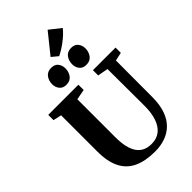

<svg xmlns="http://www.w3.org/2000/svg" viewBox="-346 -1302 1420 1420"><g transform="rotate(-45 364.0 -592.0)"><path d="M384 8Q283.5 8 216 -23.2Q148.5 -54.5 114.5 -121.5Q80.5 -188.5 80.5 -294.5V-673.5L15.5 -688V-743H331V-688L249.5 -672.5V-275.5Q249.5 -218 259.2 -175.5Q269 -133 288.5 -105Q308 -77 337 -63.5Q366 -50 404.5 -50Q458.5 -50 494.5 -78.5Q530.5 -107 548.5 -160Q566.5 -213 566.5 -286L565 -673L483 -688V-743H719.5V-688L654 -673.5L653 -292.5Q653 -211.5 632.5 -154.2Q612 -97 575.2 -61.2Q538.5 -25.5 489.5 -8.8Q440.5 8 384 8ZM267.5 -805Q232.5 -805 214.2 -828Q196 -851 196 -882Q196 -920 216.5 -947Q237 -974 276 -974H277Q313 -974 331 -951Q349 -928 349 -897Q349 -860 328.8 -832.5Q308.5 -805 268.5 -805ZM476.5 -805Q441 -805 423 -828Q405 -851 405 -882Q405 -920 425.5 -947Q446 -974 485 -974H486Q522 -974 540 -951Q558 -928 558 -897Q558 -860 537.8 -832.5Q517.5 -805 477.5 -805ZM379.5 -993 330.5 -1033.5 457.5 -1191.5 546 -1121.5Q530.5 -1102 510.8 -1083.5Q491 -1065 468.5 -1048Q446 -1031 423.5 -1017Q401 -1003 380 -993Z"/></g></svg>

Font: Merriweather 48pt ExtraBold
Style: Regular
Weight: 800
Version: Version 2.100